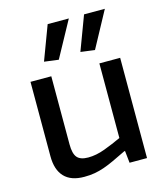

<svg xmlns="http://www.w3.org/2000/svg" viewBox="-120 -898 860 999"><g transform="rotate(-15 310.5 -398.5)"><path d="M358 -623 427 -807H539L434 -613ZM162 -623 231 -807H345L239 -613ZM210 10Q139 10 103 -28Q67 -66 67 -139V-540H179V-173Q179 -123 196.5 -102.5Q214 -82 256 -82Q299 -82 346 -99.5Q393 -117 438 -138V-540H550V0H456L449 -65H445Q404 -45 374 -31Q344 -17 318 -8Q292 1 266.5 5.5Q241 10 210 10Z"/></g></svg>

Font: EncodeSans
Style: Medium
Weight: 500
Designer: Pablo Impallari, Andres Torresi
Foundry: Pablo Impallari, Andres Torresi
Version: Version 1.000; ttfautohint (v1.4.1)